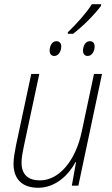

<svg xmlns="http://www.w3.org/2000/svg" viewBox="-20 -879 529 909"><path d="M301 -726V-719H326C373 -755 427 -809 458 -851L459 -859H415C388 -816 343 -767 301 -726ZM237 -614C258 -614 270 -638 270 -659C270 -674 262 -684 247 -684C225 -684 215 -659 215 -639C215 -624 223 -614 237 -614ZM395 -614C416 -614 428 -638 428 -659C428 -675 420 -684 405 -684C383 -684 373 -659 373 -639C373 -624 381 -614 395 -614ZM161 10C244 10 307 -53 337 -111H340L320 0H351L463 -529H425L367 -256C338 -118 260 -25 169 -25C114 -25 82 -52 82 -109C82 -132 87 -159 93 -187L166 -529H128L56 -192C50 -162 44 -128 44 -104C44 -29 87 10 161 10Z"/></svg>

Font: Noto Sans SemiCondensed ExtraLight
Style: Italic
Weight: 200
Width: 4
Italic angle: -12°
Designer: Monotype Design Team
Foundry: Monotype Imaging Inc.
Version: Version 2.013